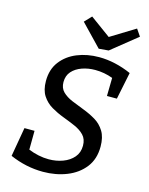

<svg xmlns="http://www.w3.org/2000/svg" viewBox="-136 -1009 854 1103"><g transform="rotate(15 291.5 -457.5)"><path d="M229 10Q128 10 32 -32L62 -205H122L121 -93Q150 -81 181 -74.5Q212 -68 242 -68Q287 -68 326 -82.5Q365 -97 389 -125Q413 -153 413 -194Q413 -233 391 -256Q369 -279 334.5 -294Q300 -309 261.5 -323.5Q223 -338 189 -358Q155 -378 133 -411.5Q111 -445 111 -499Q111 -568 147 -615Q183 -662 242 -686Q301 -710 372 -710Q419 -710 468 -699Q517 -688 564 -667L531 -506H472L474 -614Q423 -633 369 -633Q327 -633 290.5 -620Q254 -607 232 -582Q210 -557 210 -519Q210 -483 232 -461.5Q254 -440 288.5 -425.5Q323 -411 361.5 -396.5Q400 -382 434.5 -361.5Q469 -341 490.5 -306Q512 -271 512 -215Q512 -141 473 -91Q434 -41 369.5 -15.5Q305 10 229 10ZM539 -925 567 -884 414 -761 356 -756 233 -884 272 -925 394 -836Z"/></g></svg>

Font: Bitter Medium
Style: Italic
Weight: 500
Italic angle: -9°
Designer: Sol Matas, and Bitter project Authors
Foundry: Sol Matas
Version: Version 2.001